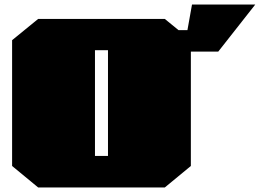

<svg xmlns="http://www.w3.org/2000/svg" viewBox="-20 -821 1138 841"><path d="M147 0 33 -94V-645L147 -738H702L762 -689H801L821 -801H1098L936 -595H816V-94L702 0ZM396 -138H453V-601H396Z"/></svg>

Font: Tomorrow Black
Style: Regular
Weight: 900
Designer: Tony de Marco, Monica Rizzolli
Foundry: Just in Type
Version: Version 2.002